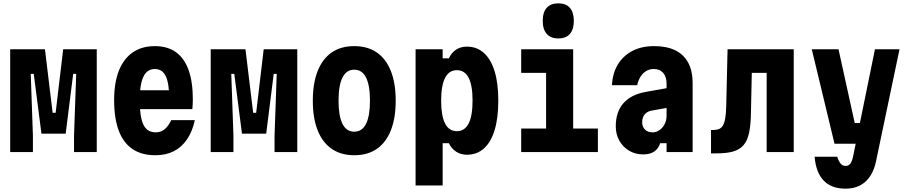

<svg xmlns="http://www.w3.org/2000/svg" viewBox="-20 -910 5440 1149"><path d="M41 0V-615H249L295 -235H313L358 -615H559V0H423V-98L436 -468H418L373 -110H228L182 -468H164L177 -98V0Z M782 -370H1052L993 -314Q993 -409 972.5 -453Q952 -497 907 -497Q860 -497 838 -450.5Q816 -404 816 -311Q816 -211 838 -164.5Q860 -118 912 -118Q942 -118 964 -135.5Q986 -153 1005 -191H1146Q1131 -122 1098.5 -75Q1066 -28 1019 -4.5Q972 19 909 19Q828 19 773 -18Q718 -55 690.5 -128.5Q663 -202 663 -311Q663 -415 691.5 -487Q720 -559 774.5 -596.5Q829 -634 907 -634Q982 -634 1032.5 -598Q1083 -562 1108.5 -491Q1134 -420 1134 -314Q1134 -295 1133 -283Q1132 -271 1131 -257H782Z M1241 0V-615H1449L1495 -235H1513L1558 -615H1759V0H1623V-98L1636 -468H1618L1573 -110H1428L1382 -468H1364L1377 -98V0Z M2100 19Q2021 19 1965.5 -19Q1910 -57 1881 -130Q1852 -203 1852 -307Q1852 -412 1881 -485Q1910 -558 1965 -596Q2020 -634 2100 -634Q2180 -634 2235 -596Q2290 -558 2319 -485Q2348 -412 2348 -307Q2348 -203 2319 -130Q2290 -57 2235 -19Q2180 19 2100 19ZM2100 -122Q2147 -122 2170.5 -169Q2194 -216 2194 -307Q2194 -399 2170.5 -446Q2147 -493 2100 -493Q2053 -493 2029.5 -446Q2006 -399 2006 -307Q2006 -216 2029.5 -169Q2053 -122 2100 -122Z M2467 200V-615H2629V-561H2666Q2682 -595 2709.5 -613Q2737 -631 2774 -631Q2834 -631 2876 -593Q2918 -555 2940 -483.5Q2962 -412 2962 -308Q2962 -204 2940 -131.5Q2918 -59 2876 -21.5Q2834 16 2774 16Q2738 16 2710 -2Q2682 -20 2666 -53H2629V200ZM2714 -125Q2761 -125 2784.5 -171Q2808 -217 2808 -308Q2808 -399 2784.5 -444.5Q2761 -490 2714 -490Q2667 -490 2643.5 -444Q2620 -398 2620 -307Q2620 -217 2643.5 -171Q2667 -125 2714 -125Z M3099 -615H3410V-141H3558V0H3099V-141H3248V-474H3099ZM3321 -680Q3276 -680 3252 -707Q3228 -734 3228 -785Q3228 -837 3252 -863.5Q3276 -890 3321 -890Q3367 -890 3390.5 -863Q3414 -836 3414 -785Q3414 -734 3390.5 -707Q3367 -680 3321 -680Z M3979 -384V-266L3885 -249Q3855 -245 3839 -226.5Q3823 -208 3823 -178Q3823 -151 3840 -134.5Q3857 -118 3885 -118Q3908 -118 3927 -131.5Q3946 -145 3957.5 -167.5Q3969 -190 3969 -216V-410Q3969 -450 3949 -473.5Q3929 -497 3893 -497Q3868 -497 3848 -485.5Q3828 -474 3814 -452.5Q3800 -431 3793 -400H3642Q3646 -473 3678 -525Q3710 -577 3765 -605.5Q3820 -634 3894 -634Q4008 -634 4066.5 -577.5Q4125 -521 4125 -413V0H3969V-53H3931Q3920 -20 3895 -3Q3870 14 3829 14Q3782 14 3745 -8Q3708 -30 3686.5 -68Q3665 -106 3665 -154Q3665 -240 3710.5 -292Q3756 -344 3844 -360Z M4235 8V-132H4248Q4268 -132 4282 -137.5Q4296 -143 4305.5 -158Q4315 -173 4320 -201.5Q4325 -230 4326 -275L4334 -615H4730V0H4568V-474H4479L4474 -238Q4473 -162 4462.5 -114Q4452 -66 4428 -39.5Q4404 -13 4364.5 -2.5Q4325 8 4265 8Z M4838 -615H4998L5095 -174H5167L5141 -50H4974ZM5363 -615 5221 62Q5203 139 5157 179Q5111 219 5040 219Q4956 219 4909.5 171Q4863 123 4855 28H4990Q5000 57 5011.5 70Q5023 83 5041 83Q5057 83 5067.5 70.5Q5078 58 5084 32L5216 -615Z"/></svg>

Font: Martian Mono Condensed
Style: Bold
Weight: 700
Width: 3
Designer: Roman Shamin
Foundry: Evil Martians
Version: Version 1.000